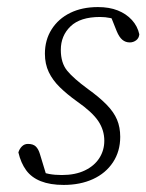

<svg xmlns="http://www.w3.org/2000/svg" viewBox="-20 -510 414 543"><path d="M160 13Q122 13 95.5 2.5Q69 -8 54 -28.5Q39 -49 32 -79Q35 -89 42 -96Q49 -103 59 -103Q74 -103 81.5 -95.5Q89 -88 93 -74L114 -5L85 -29Q103 -21 119 -18Q135 -15 155 -15Q193 -15 220 -28Q247 -41 261 -63Q275 -85 275 -112Q275 -142 258 -167.5Q241 -193 198 -223Q170 -243 149.5 -263Q129 -283 118 -306Q107 -329 107 -358Q107 -397 126 -427Q145 -457 178.5 -473.5Q212 -490 257 -490Q289 -490 313 -480.5Q337 -471 353 -453.5Q369 -436 374 -413Q373 -402 365 -396Q357 -390 347 -390Q335 -390 326 -397.5Q317 -405 310 -422L288 -477L318 -452Q306 -456 292 -459Q278 -462 263 -462Q207 -462 179.5 -435.5Q152 -409 152 -369Q152 -332 170 -310Q188 -288 229 -258Q261 -235 281.5 -214Q302 -193 311 -171.5Q320 -150 320 -123Q320 -82 299.5 -51Q279 -20 243 -3.5Q207 13 160 13Z"/></svg>

Font: Source Serif 4 18pt Light
Style: Italic
Weight: 300
Italic angle: -12°
Designer: Frank Grießhammer
Foundry: Adobe Systems Incorporated
Version: Version 4.004;hotconv 1.0.116;makeotfexe 2.5.65601